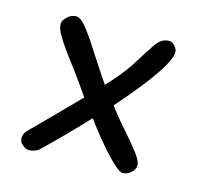

<svg xmlns="http://www.w3.org/2000/svg" viewBox="-76 -542 651 624"><g transform="rotate(15 250.0 -230.5)"><path d="M50 -59Q110 -119 201 -212L168 -259Q147 -289 122 -321Q114 -332 103.5 -346.5Q93 -361 87 -370.5Q81 -380 75.5 -390Q70 -400 67.5 -407.5Q65 -415 65 -424.5Q65 -434 78 -447Q91 -460 108 -460Q125 -460 150 -426Q164 -407 176.5 -388Q189 -369 212 -333.5Q235 -298 255 -269Q294 -310 322 -350Q330 -363 351.5 -396.5Q373 -430 379 -438Q396 -461 420 -461Q432 -461 440.5 -450Q449 -439 449 -431Q449 -381 300 -212Q319 -185 353 -146.5Q387 -108 406 -83Q425 -58 425 -43.5Q425 -29 412 -18Q399 -7 384.5 -7Q370 -7 329.5 -50.5Q289 -94 245 -154Q181 -85 102 -9Q85 0 72 0Q59 0 49 -10Q38 -18 38 -32.5Q38 -47 50 -59Z"/></g></svg>

Font: Patrick Hand SC
Style: Regular
Weight: 400
Designer: Patrick Wagesreiter
Foundry: Patrick Wagesreiter
Version: Version 1.003;PS 001.003;hotconv 1.0.70;makeotf.lib2.5.58329